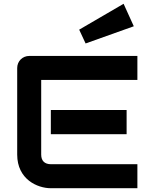

<svg xmlns="http://www.w3.org/2000/svg" viewBox="-20 -996 796 1016"><path d="M650 -414H249V-286H650ZM707 -127H250C216 -127 198 -145 198 -178V-573H707V-700H135C99 -700 71 -672 71 -636V-178C71 -47 178 0 249 0H707ZM634 -976 399 -839 433 -766 688 -857Z"/></svg>

Font: Audiowide
Style: Regular
Weight: 400
Designer: Astigmatic (AOETI)
Foundry: Astigmatic (AOETI)
Version: Version 1.002